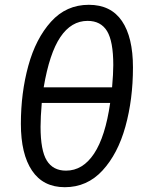

<svg xmlns="http://www.w3.org/2000/svg" viewBox="-20 -768 611 800"><path d="M534 -487Q534 -354 502.5 -240.5Q471 -127 407 -57.5Q343 12 250 12Q160 12 113.5 -57Q67 -126 67 -252Q67 -381 98 -494Q129 -607 192.5 -677.5Q256 -748 350 -748Q442 -748 488 -680.5Q534 -613 534 -487ZM162 -404H447Q452 -461 452 -497Q452 -596 426 -638.5Q400 -681 345 -681Q277 -681 231.5 -613.5Q186 -546 162 -404ZM154 -339Q149 -279 149 -240Q149 -141 175 -99Q201 -57 255 -57Q325 -57 372 -128Q419 -199 439 -339Z"/></svg>

Font: FiraGO Book
Style: Italic
Weight: 350
Italic angle: -8°
Designer: bBox Type GmbH
Foundry: bBox Type GmbH
Version: Version 1.001